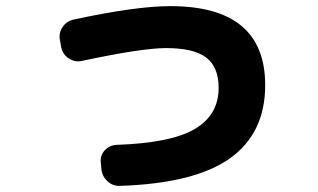

<svg xmlns="http://www.w3.org/2000/svg" viewBox="-20 -579 1040 627"><path d="M180 -424 176 -447Q171 -470 184 -490Q197 -510 220 -515Q424 -559 536 -559Q846 -559 846 -301Q846 -144 731 -62Q616 20 372 28Q348 29 330.5 12.5Q313 -4 311 -28L309 -49Q307 -72 322.5 -88.5Q338 -105 361 -106Q539 -112 616.5 -158Q694 -204 694 -292Q694 -360 653.5 -391Q613 -422 522 -422Q444 -422 247 -380Q225 -375 205 -388Q185 -401 180 -424Z"/></svg>

Font: Rounded Mplus 1c ExtraBold
Style: Regular
Weight: 800
Version: Version 1.059.20150529